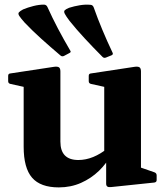

<svg xmlns="http://www.w3.org/2000/svg" viewBox="-20 -797 720 830"><path d="M256.8 -555.3Q248.4 -550.9 241.2 -557.3Q196.8 -594.9 157.7 -630.2Q118.7 -665.4 86.7 -699.1Q69.4 -718.6 63.3 -728.2Q57.2 -737.9 61.6 -743.4Q66.1 -749 79.8 -756.3Q100 -764.8 124.6 -771Q149.2 -777.2 170.6 -777Q180.6 -776.4 185 -766.8Q205.8 -720.7 230.5 -673.6Q255.3 -626.6 282.9 -579.6Q289.3 -571.6 279.9 -567.6ZM438 -548.2Q429.1 -544.8 423 -551.2Q381.5 -592.9 345.9 -631.4Q310.2 -669.8 280.7 -706.7Q265.2 -727.2 260.1 -737.4Q254.9 -747.6 259.9 -752.6Q264.9 -757.6 278.6 -763.3Q300.3 -770.2 324.9 -774.3Q349.5 -778.4 371.9 -776.1Q380.9 -775.5 384.9 -765.5Q402.1 -716.7 422.4 -668.3Q442.6 -619.8 466.1 -570.4Q471.1 -561.9 462.1 -557.9ZM589.4 -162V-43.8L570.4 -78.9L648.2 -51.9Q657.2 -48.3 657.2 -38.7V-18.5Q657.2 -9.5 647.2 -7.9L461.9 11.5Q449.7 13.1 444.3 9.6Q438.9 6.1 438.9 -3.1V-122.3L430.6 -136V-162ZM234.3 13.1Q154.9 13.1 118.6 -28.9Q82.3 -70.8 82.3 -162.8V-311.3H241.1V-184.5Q241.1 -105.3 318.9 -105.3Q382.7 -105.3 447 -157.3L460.8 -129.7Q441.5 -91.1 407.9 -58.6Q374.2 -26 330.1 -6.4Q286 13.1 234.3 13.1ZM430.6 -162V-311.3H589.4V-162ZM82.3 -311.3V-462L101.5 -417.3L24.9 -434.3Q15.3 -436.4 15.3 -446.4V-469Q15.3 -479.2 25.3 -479.6L211 -507.8Q227.4 -510.4 234.3 -506.3Q241.1 -502.2 241.1 -488V-311.3ZM430.6 -311.3V-462L449.8 -417.3L373.2 -434.3Q363.6 -436.4 363.6 -446.4V-469Q363.6 -479.2 373.6 -479.6L559.3 -507.8Q575.7 -510.4 582.6 -506.3Q589.4 -502.2 589.4 -488V-311.3Z"/></svg>

Font: Hahmlet
Style: Regular
Weight: 400
Designer: Minjoo Ham & Mark Frömberg
Foundry: hypertype
Version: Version 1.002